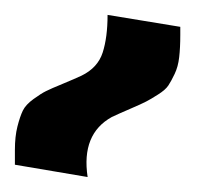

<svg xmlns="http://www.w3.org/2000/svg" viewBox="-85 -836 287 259"><path d="M-64.9 -613.8V-633.8Q-64.9 -651.9 -61.5 -665.3Q-58.1 -678.7 -54.2 -686.8Q-50.3 -694.8 -39.8 -702.4Q-29.3 -710 -22.9 -713.1Q-16.6 -716.3 0 -723.1Q16.6 -730 24.9 -733.9Q46.9 -744.6 53.5 -765.1Q60.1 -785.6 60.1 -815.9L158.2 -799.8V-789.1Q158.2 -771.5 156.7 -758.8Q155.3 -746.1 150.6 -736.3Q146 -726.6 142.1 -720.7Q138.2 -714.8 128.2 -708.5Q118.2 -702.1 112.1 -699Q106 -695.8 90.6 -689.2Q75.2 -682.6 65.9 -678.2Q24.4 -655.3 33.2 -597.2Z"/></svg>

Font: Telcell.Market SemBd
Style: Regular
Weight: 600
Designer: Rasmus Andersson, Sedrak Mkrtchyan
Version: Version 3.019;git-0a5106e0b